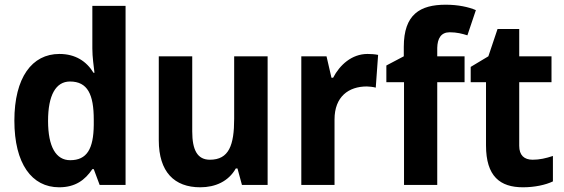

<svg xmlns="http://www.w3.org/2000/svg" viewBox="-20 -785 2395 815"><path d="M231 10C300 10 341 -21 372 -67H378L403 0H513V-760H372V-579C372 -542 378 -504 381 -476H377C347 -525 300 -556 232 -556C116 -556 41 -456 41 -273C41 -90 115 10 231 10ZM278 -105C218 -105 184 -161 184 -272C184 -381 217 -439 277 -439C352 -439 378 -384 378 -277V-255C377 -153 349 -105 278 -105Z M1116 -546H974V-281C974 -169 952 -107 871 -107C818 -107 796 -148 796 -227V-546H654V-190C654 -55 720 10 830 10C894 10 950 -15 981 -70H988L1007 0H1116Z M1540 -556C1473 -556 1422 -509 1394 -455H1387L1366 -546H1259V0H1400V-278C1400 -375 1460 -418 1537 -418C1546 -418 1565 -416 1575 -413L1585 -552C1571 -555 1553 -556 1540 -556Z M1952 -436V-546H1836V-582C1837 -622 1852 -648 1889 -648C1919 -648 1942 -642 1964 -635L2000 -742C1970 -755 1925 -765 1872 -765C1763 -765 1694 -724 1694 -586V-546L1620 -507V-436H1695V0H1836V-436Z M2241 -107C2205 -107 2184 -126 2184 -166V-436H2321V-546H2184V-662H2092L2053 -546L1978 -501V-436H2043V-168C2043 -36 2103 10 2200 10C2249 10 2296 0 2327 -15V-123C2297 -113 2270 -107 2241 -107Z"/></svg>

Font: Noto Sans Malayalam SemiCondensed
Style: Bold
Weight: 700
Width: 4
Designer: Jelle Bosma - Monotype Design Team
Foundry: Monotype Imaging Inc.
Version: Version 2.104